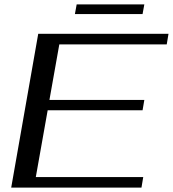

<svg xmlns="http://www.w3.org/2000/svg" viewBox="-20 -854 787 874"><path d="M154 -700H747L739 -652H250L205 -399H637L629 -352H197L143 -48H632L624 0H31ZM329 -834H637L629 -790H321Z"/></svg>

Font: Fahkwang
Style: Italic
Weight: 400
Italic angle: -10°
Version: Version 1.000; ttfautohint (v1.6)